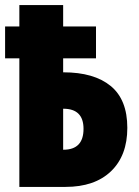

<svg xmlns="http://www.w3.org/2000/svg" viewBox="-20 -734 547 754"><path d="M56 -714V-630H0V-505H56V0H237Q352 0 416 -61.5Q480 -123 480 -232Q480 -343 414.5 -396.5Q349 -450 229 -450H228V-505H357V-630H228V-714ZM308 -228Q308 -146 229 -146H228V-307H229Q308 -307 308 -228Z"/></svg>

Font: Noto Sans Display Condensed Black
Style: Regular
Weight: 900
Width: 3
Designer: Monotype Design team
Foundry: Monotype Imaging Inc.
Version: 1.000